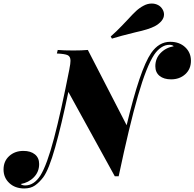

<svg xmlns="http://www.w3.org/2000/svg" viewBox="-105 -990 1098 1084"><path d="M973 -647Q973 -600 941 -571Q909 -542 861 -542Q820 -542 796 -561.5Q772 -581 772 -616Q772 -660 801.5 -690.5Q831 -721 876 -729Q868 -737 851 -737Q827 -737 805 -722Q783 -707 766 -682Q722 -616 674 -449.5Q626 -283 565 5H543L281 -471Q242 -284 206.5 -158Q171 -32 139 11Q117 40 92.5 57Q68 74 32 74Q-20 74 -52.5 43.5Q-85 13 -85 -33Q-85 -80 -53 -109Q-21 -138 27 -138Q68 -138 92 -118.5Q116 -99 116 -64Q116 -20 86.5 10.5Q57 41 12 49Q20 57 37 57Q87 57 123 1Q160 -58 200 -209.5Q240 -361 287 -601V-602Q293 -631 293 -647Q293 -671 277 -678.5Q261 -686 216 -688L221 -708Q252 -705 310 -705Q357 -705 391 -708L610 -283Q685 -598 748 -690Q792 -754 856 -754Q908 -754 940.5 -723.5Q973 -693 973 -647ZM615 -878Q644 -910 663.5 -928Q683 -946 706 -958Q728 -970 752 -970Q771 -970 787.5 -961.5Q804 -953 814 -935Q821 -922 821 -908Q821 -889 807 -872Q793 -855 769 -842Q735 -824 661 -808Q571 -786 527 -772L520 -784Q554 -814 581 -842.5Q608 -871 615 -878Z"/></svg>

Font: Playfair Display SC Black
Style: Italic
Weight: 900
Italic angle: -14°
Designer: Claus Eggers Sørensen
Foundry: Claus Eggers Sørensen
Version: Version 1.200; ttfautohint (v1.6)